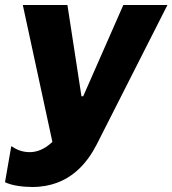

<svg xmlns="http://www.w3.org/2000/svg" viewBox="-39 -540 688 766"><path d="M90 206C241 206 312 104 347 36L629 -520H453L293 -156H286L230 -520H52L170 26C139 56 107 67 80 67C49 67 27 57 6 43L-19 187C10 201 55 206 90 206Z"/></svg>

Font: Fixel Display 20240404 ExBold
Style: Italic
Weight: 800
Italic angle: -10°
Designer: AlfaBravo + MacPaw
Foundry: Kyrylo Tkachov, Marchela Mozhyna, Serhii Makarenko, Maria Weinstein, Zakhar Kryvoshyya
Version: Version 1.211;Glyphs 3.2 (3225)